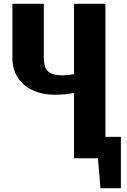

<svg xmlns="http://www.w3.org/2000/svg" viewBox="-20 -830 665 1007"><path d="M368 0V-342Q315 -333 266 -333Q205 -333 155 -355Q105 -377 75 -420.5Q45 -464 45 -527V-810H210V-527Q210 -500 217 -479Q224 -458 245 -446.5Q266 -435 310 -435Q323 -435 337.5 -436.5Q352 -438 368 -441V-810H533V0ZM507 157 484 -112H614V157ZM417 -112H546V0H417Z"/></svg>

Font: Oswald SemiBold
Style: Regular
Weight: 600
Designer: Vernon Adams
Foundry: Vernon Adams
Version: Version 4.103;gftools[0.9.33.dev8+g029e19f]